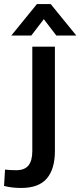

<svg xmlns="http://www.w3.org/2000/svg" viewBox="-79 -731 398 951"><path d="M-59 190 -54 109Q-31 112 2 112Q43 112 62 88.5Q81 65 81 17V-500H193V17Q193 106 153 153Q113 200 26 200Q-21 200 -59 190ZM104 -711H172L299 -555H200L138 -636L76 -555H-23Z"/></svg>

Font: Sarabun SemiBold
Style: Regular
Weight: 600
Designer: Suppakit Chalermlarp | Katatrad Co.,Ltd.
Foundry: Cadson Demak Co.,Ltd.
Version: Version 1.000; ttfautohint (v1.6)